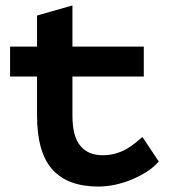

<svg xmlns="http://www.w3.org/2000/svg" viewBox="-20 -671 640 705"><path d="M116 -390H17V-500H116V-614L246 -651V-500H508V-390H246V-247Q246 -170 275 -135.5Q304 -101 356 -101Q383 -101 405 -107.5Q427 -114 444.5 -124Q462 -134 476.5 -146Q491 -158 503 -168L563 -78Q546 -58 520.5 -41.5Q495 -25 465.5 -12.5Q436 0 404 7Q372 14 341 14Q229 14 172.5 -48.5Q116 -111 116 -247Z"/></svg>

Font: PT Mono
Style: Bold
Weight: 700
Monospace: yes
Designer: A.Korolkova, I.Chaeva
Foundry: ParaType Ltd
Version: Version 1.000 OFL